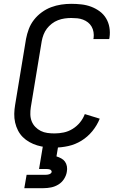

<svg xmlns="http://www.w3.org/2000/svg" viewBox="-20 -763 640 1003"><path d="M265 8Q241 8 218.5 5.5Q196 3 174.5 -3.5Q153 -10 133.5 -21Q114 -32 99 -47Q84 -62 74 -81.5Q64 -101 59 -123Q54 -145 54.5 -168.5Q55 -192 59 -215L116 -560Q121 -586 130.5 -611.5Q140 -637 157.5 -659.5Q175 -682 198.5 -699Q222 -716 247.5 -725.5Q273 -735 299.5 -739Q326 -743 352 -743Q379 -743 405.5 -740Q432 -737 456 -728Q480 -719 500.5 -704Q521 -689 534 -667.5Q547 -646 551.5 -620Q556 -594 552 -567Q552 -565 551.5 -563Q551 -561 550 -559H468Q468 -560 468 -561.5Q468 -563 469 -564Q471 -580 468.5 -595.5Q466 -611 458.5 -624Q451 -637 439.5 -646Q428 -655 413.5 -660.5Q399 -666 383.5 -667.5Q368 -669 352 -669Q335 -669 317.5 -666.5Q300 -664 283 -657.5Q266 -651 251 -639.5Q236 -628 225 -613.5Q214 -599 207.5 -582Q201 -565 198 -548L141 -203Q138 -184 138.5 -165Q139 -146 145.5 -129.5Q152 -113 164.5 -100Q177 -87 193 -79Q209 -71 227.5 -68.5Q246 -66 265 -66Q289 -66 313 -71Q337 -76 359 -89.5Q381 -103 397.5 -123Q414 -143 423 -167L501 -143Q487 -108 462.5 -78Q438 -48 405.5 -28Q373 -8 336.5 0Q300 8 265 8ZM107 220 119 150H219Q223 150 227.5 149.5Q232 149 236.5 147.5Q241 146 245 143Q249 140 250 135Q250 135 250 135Q250 135 250 135Q250 131 247.5 127.5Q245 124 241 122.5Q237 121 232.5 120.5Q228 120 224 120H184L204 0H284L275 54Q288 58 300 64.5Q312 71 319.5 81.5Q327 92 329.5 106Q332 120 329 135Q326 154 314.5 172Q303 190 285 201Q267 212 247 216Q227 220 207 220Z"/></svg>

Font: Iosevka Curly Extended
Style: Italic
Weight: 400
Width: 7
Italic angle: -9°
Monospace: yes
Designer: Belleve Invis
Foundry: Belleve Invis
Version: Version 11.1.0; ttfautohint (v1.8.3)